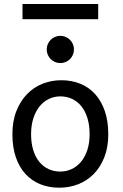

<svg xmlns="http://www.w3.org/2000/svg" viewBox="-20 -896 597 929"><path d="M130.4 -246.6Q130.4 -204.1 140.6 -170.4Q150.9 -136.7 169.7 -113.5Q188.5 -90.3 214.4 -78.1Q240.2 -65.9 272 -65.9Q301.3 -65.9 327.1 -78.1Q353 -90.3 372.3 -113.5Q391.6 -136.7 402.6 -170.4Q413.6 -204.1 413.6 -246.6Q413.6 -289.6 403.3 -323.5Q393.1 -357.4 374.3 -381.1Q355.5 -404.8 329.3 -417.2Q303.2 -429.7 272 -429.7Q242.2 -429.7 216.3 -417.2Q190.4 -404.8 171.4 -381.1Q152.3 -357.4 141.4 -323.5Q130.4 -289.6 130.4 -246.6ZM40 -246.6Q40 -309.6 59.1 -358.2Q78.1 -406.7 110.4 -440.2Q142.6 -473.6 185.5 -490.7Q228.5 -507.8 276.9 -507.8Q327.1 -507.8 368.9 -490.7Q410.6 -473.6 440.7 -440.2Q470.7 -406.7 487.3 -358.2Q503.9 -309.6 503.9 -246.6Q503.9 -183.6 484.9 -135.3Q465.8 -86.9 433.6 -54.2Q401.4 -21.5 358.4 -4.6Q315.4 12.2 267.1 12.2Q216.8 12.2 175 -4.6Q133.3 -21.5 103.3 -54.2Q73.2 -86.9 56.6 -135.3Q40 -183.6 40 -246.6ZM206.1 -656.7Q206.1 -670.4 211.2 -682.4Q216.3 -694.3 225.3 -703.4Q234.4 -712.4 246.3 -717.5Q258.3 -722.7 272 -722.7Q285.6 -722.7 297.6 -717.5Q309.6 -712.4 318.6 -703.4Q327.6 -694.3 332.8 -682.4Q337.9 -670.4 337.9 -656.7Q337.9 -643.1 332.8 -631.1Q327.6 -619.1 318.6 -610.1Q309.6 -601.1 297.6 -595.9Q285.6 -590.8 272 -590.8Q258.3 -590.8 246.3 -595.9Q234.4 -601.1 225.3 -610.1Q216.3 -619.1 211.2 -631.1Q206.1 -643.1 206.1 -656.7ZM88.9 -876.5H455.1V-803.2H88.9Z"/></svg>

Font: Andika FrenchTight
Style: Regular
Weight: 400
Designer: Victor Gaultney, Annie Olsen, Julie Remington, Don Collingsworth, Eric Hays, Becca Hirsbrunner
Foundry: SIL International
Version: Version 5.000 ; Dig1 Dig4Opn Dig7 LnSpcTght